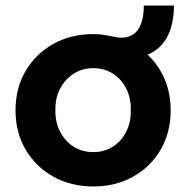

<svg xmlns="http://www.w3.org/2000/svg" viewBox="-20 -663 673 693"><path d="M36 -265Q36 -345 72.5 -407Q109 -469 172.5 -504.5Q236 -540 317 -540Q335 -540 352 -537.5Q369 -535 383 -532Q393 -530 401.5 -528.5Q410 -527 417 -527Q458 -527 478.5 -556.5Q499 -586 499 -643H608Q608 -597 595.5 -558Q583 -519 555 -492.5Q527 -466 482 -457L493 -482Q541 -446 568.5 -390Q596 -334 596 -265Q596 -185 560 -123Q524 -61 460.5 -25.5Q397 10 317 10Q236 10 172.5 -25.5Q109 -61 72.5 -123Q36 -185 36 -265ZM452 -265Q453 -309 435.5 -343.5Q418 -378 387 -397.5Q356 -417 317 -417Q277 -417 246 -397Q215 -377 197 -343Q179 -309 180 -265Q179 -222 197 -187.5Q215 -153 246 -133.5Q277 -114 317 -114Q356 -114 387 -133.5Q418 -153 435.5 -187.5Q453 -222 452 -265Z"/></svg>

Font: Mach SemiBold
Style: Regular
Weight: 600
Version: Version 1.002